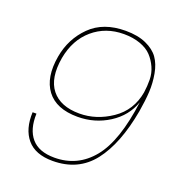

<svg xmlns="http://www.w3.org/2000/svg" viewBox="-130 -820 874 937"><g transform="rotate(20 307.0 -351.5)"><path d="M73 -182H93Q90 -100 128.5 -55Q167 -10 248 -10Q368 -10 444.5 -103.5Q521 -197 548 -407Q521 -329 448 -282.5Q375 -236 286 -236Q175 -236 126 -301Q77 -366 97 -480Q114 -577 181.5 -644Q249 -711 365 -711Q428 -711 471.5 -691.5Q515 -672 537 -641Q559 -610 567.5 -563Q576 -516 573.5 -470Q571 -424 561 -365Q529 -186 453.5 -89Q378 8 245 8Q155 8 112 -43Q69 -94 73 -182ZM289 -254Q377 -254 455.5 -307.5Q534 -361 551 -459Q556 -493 555.5 -526.5Q555 -560 541.5 -590Q528 -620 506.5 -643Q485 -666 447.5 -679.5Q410 -693 362 -693Q268 -693 201.5 -636Q135 -579 117 -480Q98 -370 144 -312Q190 -254 289 -254Z"/></g></svg>

Font: Poppins Thin
Style: Italic
Weight: 250
Italic angle: -10°
Designer: Ninad Kale (Devanagari), Jonny Pinhorn (Latin)
Foundry: Indian Type Foundry
Version: Version 3.200;PS 1.000;hotconv 16.6.54;makeotf.lib2.5.65590